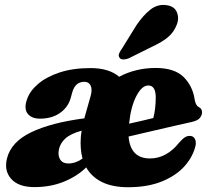

<svg xmlns="http://www.w3.org/2000/svg" viewBox="-20 -752 852 784"><path d="M8.5 -105Q25 -172 106.5 -211.5Q188 -251 325.5 -269Q325.5 -269.5 326 -269.5H324.5L350.5 -361.5Q357.5 -387.5 350 -402.8Q342.5 -418 324.5 -418Q288.5 -418 276 -378L268 -349.5Q257 -313 224.2 -290.2Q191.5 -267.5 143 -267.5Q109 -267.5 93 -287.8Q77 -308 90 -345.5Q101 -379.5 135 -408.8Q169 -438 223.2 -456Q277.5 -474 349.5 -474Q425.5 -474 466.5 -438.5Q499 -456 536.5 -465.2Q574 -474.5 615.5 -474.5Q692.5 -474.5 729.8 -437.5Q767 -400.5 775 -345Q779.5 -320.5 791.5 -315Q805 -308.5 805 -293.5Q805 -281.5 796.2 -270.5Q787.5 -259.5 763 -254Q736 -248 691.2 -237.8Q646.5 -227.5 597 -216Q547.5 -204.5 505 -194.5Q512.5 -105 592.5 -105Q627 -105 657 -121.8Q687 -138.5 711 -169Q725.5 -185.5 735.8 -191.8Q746 -198 758 -197Q770 -195.5 775.5 -185.5Q781 -175.5 779 -160Q769.5 -114.5 735 -75Q700.5 -35.5 642 -11.5Q583.5 12.5 503 12.5Q439 12.5 396.2 -8.8Q353.5 -30 332 -68.5Q295.5 -32.5 241 -10.2Q186.5 12 121 12Q55.5 12 25.8 -21.5Q-4 -55 8.5 -105ZM585.5 -403Q559.5 -403 537 -360.2Q514.5 -317.5 507 -247Q533 -252.5 559.2 -258.8Q585.5 -265 606 -270Q615.5 -304.5 616 -353.5Q616 -403 585.5 -403ZM310 -191.5Q311 -205 313.5 -218.5Q268.5 -206 247.2 -186.8Q226 -167.5 220.5 -141.5Q215.5 -116.5 225.8 -100.5Q236 -84.5 259 -84.5Q289 -84.5 317 -104.5Q306.5 -143 310 -191.5ZM536.5 -648Q564 -689 593.8 -712.5Q623.5 -736 659 -731Q692 -727 702.2 -702.2Q712.5 -677.5 701.5 -650.5Q690 -620.5 666.2 -600.5Q642.5 -580.5 602.5 -562L505 -513.5Q493.5 -509 483 -509.2Q472.5 -509.5 468 -516.5Q462.5 -524.5 466.5 -533.8Q470.5 -543 478 -553.5Z"/></svg>

Font: Fraunces 72pt Soft Black
Style: Italic
Weight: 900
Italic angle: -16°
Version: Version 1.000;[b76b70a41]